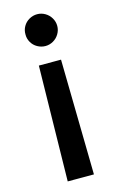

<svg xmlns="http://www.w3.org/2000/svg" viewBox="-112 -583 497 809"><g transform="rotate(-15 136.5 -178.0)"><path d="M79.1 178.7 87.9 -324.2H184.6L193.4 178.7ZM206.1 -465.8Q206.1 -447.3 196.5 -431.2Q187 -415 170.9 -405.8Q154.8 -396.5 136.7 -396.5Q118.2 -396.5 101.8 -405.8Q85.4 -415 76.2 -431.2Q66.9 -447.3 67.4 -465.8Q66.9 -484.4 76.2 -500.5Q85.4 -516.6 101.8 -525.9Q118.2 -535.2 136.7 -535.2Q154.8 -535.2 170.9 -525.9Q187 -516.6 196.5 -500.5Q206.1 -484.4 206.1 -465.8Z"/></g></svg>

Font: Pretendard JP Medium
Style: Regular
Weight: 500
Designer: Base glyphs from Inter by Rasmus Andersson; Hangeul glyphs from Noto Sans CJK(Source Han Sans) by Jang Soo-young and Kan
Foundry: Kil Hyung-jin
Version: Version 1.309